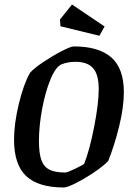

<svg xmlns="http://www.w3.org/2000/svg" viewBox="-20 -818 578 848"><path d="M42 -201Q42 -272 63.5 -360.5Q85 -449 113 -497Q132 -518 173.5 -545.5Q215 -573 254 -593Q293 -613 306 -613Q416 -613 471.5 -564.5Q527 -516 527 -411Q527 -345 506.5 -261Q486 -177 458 -107Q436 -84 395 -56.5Q354 -29 315.5 -9.5Q277 10 262 10Q149 10 95.5 -40.5Q42 -91 42 -201ZM352 -95Q376 -156 396 -258.5Q416 -361 416 -425Q416 -489 391 -517Q366 -545 314 -545Q280 -545 252 -534Q226 -523 203 -467.5Q180 -412 166 -336.5Q152 -261 152 -195Q152 -143 162 -113Q172 -83 197 -69.5Q222 -56 268 -56Q277 -56 311.5 -72.5Q346 -89 352 -95ZM247 -702 245 -732 298 -798 442 -701 419 -660Z"/></svg>

Font: Grenze Medium
Style: Italic
Weight: 500
Italic angle: -10°
Designer: Renata Polastri
Foundry: Omnibus-Type
Version: Version 1.002; ttfautohint (v1.8)